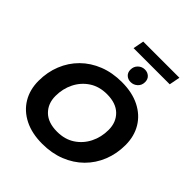

<svg xmlns="http://www.w3.org/2000/svg" viewBox="-272 -1202 1389 1389"><g transform="rotate(45 422.0 -508.0)"><path d="M392 12Q286 12 209.5 -26.5Q133 -65 92 -133.5Q51 -202 51 -292Q51 -381 82 -458Q113 -535 170.5 -592Q228 -649 307.5 -680.5Q387 -712 484 -712Q590 -712 666.5 -673.5Q743 -635 784 -566.5Q825 -498 825 -408Q825 -319 794 -242Q763 -165 705.5 -108Q648 -51 568.5 -19.5Q489 12 392 12ZM406 -126Q485 -126 542 -163.5Q599 -201 630 -263Q661 -325 661 -399Q661 -477 611.5 -525.5Q562 -574 470 -574Q391 -574 334 -536.5Q277 -499 246 -437Q215 -375 215 -301Q215 -223 264.5 -174.5Q314 -126 406 -126ZM528 -756Q501 -756 482.5 -773Q464 -790 464 -819Q464 -852 486 -873Q508 -894 538 -894Q565 -894 584 -877Q603 -860 603 -830Q603 -797 580.5 -776.5Q558 -756 528 -756ZM370 -945 386 -1028H756L740 -945Z"/></g></svg>

Font: Montserrat
Style: Bold Italic
Weight: 700
Italic angle: -11.3°
Designer: Julieta Ulanovsky
Foundry: Julieta Ulanovsky
Version: Version 9.000; ttfautohint (v1.8.4.7-5d5b)